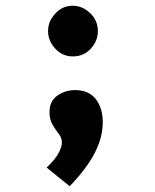

<svg xmlns="http://www.w3.org/2000/svg" viewBox="-20 -475 540 667"><path d="M233 -279Q197 -279 172 -306Q147 -333 147 -367Q147 -401 172 -428Q197 -455 233 -455Q266 -455 293 -429.5Q320 -404 320 -367Q320 -333 295.5 -306Q271 -279 233 -279ZM222 172 142 107Q170 81 182.5 58.5Q195 36 195 20Q195 4 184.5 -9.5Q174 -23 163 -41Q152 -59 152 -86Q152 -124 179.5 -143Q207 -162 241 -162Q288 -162 312.5 -131Q337 -100 337 -50Q337 2 309 56.5Q281 111 222 172Z"/></svg>

Font: Inconsolata Black
Style: Regular
Weight: 900
Monospace: yes
Designer: Raph Levien, Cyreal, Brenton Simpson
Foundry: Raph Levien, Cyreal, Google
Version: Version 3.001; ttfautohint (v1.8.2.53-6de2)